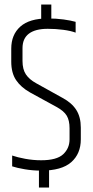

<svg xmlns="http://www.w3.org/2000/svg" viewBox="-20 -753 414 853"><path d="M163 -733H208V-643H163ZM153 -10H198V80H153ZM30 -537Q30 -599 70.5 -635Q111 -671 192 -671Q230 -671 262.5 -666.5Q295 -662 316 -656V-608Q295 -616 261.5 -620.5Q228 -625 192 -625Q137 -625 108.5 -603.5Q80 -582 80 -539V-482Q80 -445 95 -422.5Q110 -400 141 -383L258 -318Q299 -296 319 -264.5Q339 -233 339 -186V-134Q339 -70 296.5 -32.5Q254 5 163 5Q125 5 90 -1Q55 -7 34 -14V-62Q57 -54 92 -47.5Q127 -41 163 -41Q232 -41 260.5 -67.5Q289 -94 289 -134V-183Q289 -218 276.5 -239Q264 -260 231 -278L114 -342Q73 -365 51.5 -397Q30 -429 30 -479Z"/></svg>

Font: Khand Variable Light
Style: Regular
Weight: 300
Designer: Satya Rajpurohit
Foundry: Indian Type Foundry
Version: Version 3.000